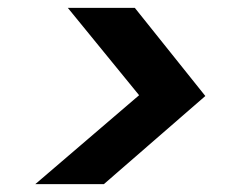

<svg xmlns="http://www.w3.org/2000/svg" viewBox="-20 -595 619 490"><path d="M70 -125 335 -352 153 -575H324L504 -350L245 -125Z"/></svg>

Font: DM Sans
Style: Bold Italic
Weight: 700
Italic angle: -10°
Designer: Colophon Foundry, Jonny Pinhorn
Foundry: Colophon Foundry
Version: Version 4.004;gftools[0.9.30]